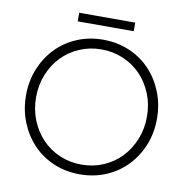

<svg xmlns="http://www.w3.org/2000/svg" viewBox="-90 -915 986 1013"><g transform="rotate(10 403.0 -408.5)"><path d="M403 -41Q466 -41 520.5 -64.5Q575 -88 614.5 -129.5Q654 -171 677 -227.5Q700 -284 700 -350Q700 -416 677 -472.5Q654 -529 614.5 -570Q575 -611 520.5 -634.5Q466 -658 403 -658Q340 -658 285.5 -634.5Q231 -611 191.5 -570Q152 -529 129 -472.5Q106 -416 106 -350Q106 -284 129 -227.5Q152 -171 191.5 -129.5Q231 -88 285.5 -64.5Q340 -41 403 -41ZM403 11Q327 11 262.5 -16.5Q198 -44 151.5 -93Q105 -142 78.5 -208Q52 -274 52 -351Q52 -427 78.5 -492.5Q105 -558 151.5 -606.5Q198 -655 262.5 -682.5Q327 -710 403 -710Q479 -710 543.5 -682.5Q608 -655 654.5 -606Q701 -557 727.5 -491Q754 -425 754 -348Q754 -272 727.5 -206.5Q701 -141 654.5 -92.5Q608 -44 543.5 -16.5Q479 11 403 11ZM553 -782H253V-828H553Z"/></g></svg>

Font: Tilda Sans Light
Style: Regular
Weight: 300
Designer: ParaType Ltd
Foundry: ParaType Ltd
Version: Version 1.009